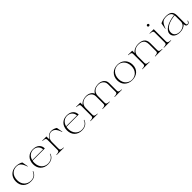

<svg xmlns="http://www.w3.org/2000/svg" viewBox="580 -2700 4717 4717"><g transform="rotate(-45 2939.0 -341.5)"><path d="M327 15C450 15 507 -39 543 -127L530 -133C495 -40 427 0 340 0C206 0 106 -92 106 -248C106 -409 203 -498 325 -500C421 -500 475 -456 524 -306H534L504 -467C463 -496 389 -514 324 -515C164 -513 60 -406 60 -246C60 -86 165 15 327 15Z M922 15C1078 15 1126 -79 1144 -132L1131 -138C1114 -75 1054 0 931 0C807 0 706 -93 706 -250C706 -275 708 -298 713 -320H1139C1139 -432 1064 -514 914 -515C761 -516 659 -409 659 -249C659 -88 765 15 922 15ZM716 -335C743 -442 823 -501 916 -500C1019 -499 1087 -429 1094 -335Z M1374 -77V-310C1375 -441 1482 -500 1538 -500C1621 -500 1682 -441 1724 -306H1734L1704 -467C1654 -499 1606 -515 1552 -515C1480 -515 1413 -470 1374 -398V-500H1227V-490C1299 -483 1334 -480 1334 -423V-77C1334 -20 1299 -17 1227 -10V0H1482V-10C1411 -17 1374 -20 1374 -77Z M2099 15C2255 15 2303 -79 2321 -132L2308 -138C2291 -75 2231 0 2108 0C1984 0 1883 -93 1883 -250C1883 -275 1885 -298 1890 -320H2316C2316 -432 2241 -514 2091 -515C1938 -516 1836 -409 1836 -249C1836 -88 1942 15 2099 15ZM1893 -335C1920 -442 2000 -501 2093 -500C2196 -499 2264 -429 2271 -335Z M2404 -10V0H2659V-10C2588 -17 2551 -20 2551 -77V-314C2553 -436 2647 -500 2752 -500C2843 -500 2932 -447 2932 -335V-77C2932 -21 2895 -18 2824 -10V0H3079V-10C3007 -16 2971 -20 2972 -77V-308C2972 -439 3068 -500 3175 -500C3264 -500 3352 -447 3352 -335V-77C3352 -21 3316 -18 3244 -10V0H3500V-10C3427 -16 3391 -20 3392 -77V-338C3392 -456 3292 -515 3182 -515C3091 -515 2998 -477 2961 -401C2931 -477 2849 -515 2762 -515C2679 -515 2598 -483 2551 -419V-500H2404V-490C2476 -483 2511 -480 2511 -423V-77C2511 -20 2476 -17 2404 -10Z M3850 15C4007 15 4121 -82 4121 -246C4121 -410 4007 -515 3850 -515C3694 -515 3578 -410 3578 -246C3578 -82 3694 15 3850 15ZM3850 2C3737 2 3624 -81 3624 -246C3624 -417 3737 -502 3850 -502C3963 -502 4075 -417 4075 -246C4075 -81 3963 2 3850 2Z M4800 -77V-318C4800 -476 4693 -515 4569 -515C4490 -515 4404 -483 4355 -416V-500H4208V-490C4280 -483 4315 -480 4315 -423V-77C4315 -20 4280 -17 4208 -10V0H4463V-10C4392 -17 4355 -20 4355 -77V-314C4357 -435 4464 -500 4563 -500C4671 -500 4760 -468 4760 -315V-77C4760 -21 4724 -18 4652 -10V0H4908V-10C4836 -16 4799 -20 4800 -77Z M4955 -10V0H5210V-10C5139 -17 5102 -20 5102 -77V-500H4955V-490C5027 -483 5062 -480 5062 -423V-77C5062 -20 5027 -17 4955 -10ZM5108 -665C5108 -685 5092 -698 5074 -698C5056 -698 5040 -684 5040 -665C5040 -646 5056 -633 5074 -633C5092 -633 5108 -646 5108 -665Z M5504 14C5589 14 5664 -14 5708 -69C5711 -7 5732 15 5771 15C5812 15 5833 -13 5846 -55L5833 -61C5821 -21 5801 -1 5777 -1C5751 -1 5747 -26 5747 -87V-332C5747 -487 5648 -515 5530 -515C5443 -515 5379 -486 5338 -467L5308 -306H5318C5376 -464 5419 -500 5543 -500C5594 -500 5685 -482 5702 -392C5441 -364 5295 -255 5295 -144C5295 -40 5392 14 5504 14ZM5510 -1C5418 -1 5341 -47 5341 -142C5341 -287 5503 -353 5704 -377C5706 -361 5707 -344 5707 -326V-160C5707 -57 5607 -1 5510 -1Z"/></g></svg>

Font: Sprat Thin
Style: Regular
Weight: 100
Designer: Ethan Nakache
Foundry: Collletttivo
Version: Version 2.000;Glyphs 3.2 (3217)